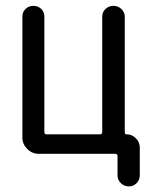

<svg xmlns="http://www.w3.org/2000/svg" viewBox="-20 -540 540 674"><path d="M116.2 0Q92.8 0 75.7 -17.1Q58.6 -34.2 58.6 -56.6V-482.4Q58.6 -498 69.8 -508.8Q81.1 -519.5 97.2 -519.5Q113.3 -519.5 124.5 -508.8Q135.7 -498 135.7 -482.4V-76.2Q135.7 -68.4 143.6 -68.4H330.1Q338.9 -68.4 338.9 -76.2V-481.4Q338.9 -498 350.6 -508.8Q362.3 -519.5 377.9 -519.5Q394.5 -519.5 406.2 -508.3Q418 -497.1 418 -481.4V-75.2Q418 -68.4 424.8 -68.4Q443.4 -68.4 457 -54.7Q470.7 -41 470.7 -21.5V75.2Q470.7 91.8 459.5 103Q448.2 114.3 432.1 114.3Q416 114.3 404.3 103Q392.6 91.8 392.6 75.2V8.8Q392.6 0 384.8 0Z"/></svg>

Font: Rounded Mgen+ 1m regular
Style: Regular
Weight: 400
Designer: [Source Han Sans]
Ryoko NISHIZUKA  (kana & ideographs); Paul D. Hunt (Latin, Greek & Cyrillic); Wenlong ZHANG  (bopomofo
Version: Version 1.059.20150602